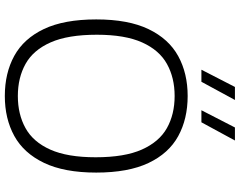

<svg xmlns="http://www.w3.org/2000/svg" viewBox="-119 -866 994 796"><g transform="rotate(90 378.0 -468.0)"><path d="M378 9Q283 9 211.5 -30.2Q140 -69.5 100.2 -153.2Q60.5 -237 60.5 -370Q60.5 -503 100.8 -586.8Q141 -670.5 212.5 -709.8Q284 -749 378 -749Q473 -749 544.5 -709.8Q616 -670.5 655.8 -586.5Q695.5 -502.5 695.5 -370Q695.5 -237.5 655.2 -153.5Q615 -69.5 543.5 -30.2Q472 9 378 9ZM378 -45Q454 -45 511.2 -76.8Q568.5 -108.5 600.2 -179.5Q632 -250.5 632 -367.5Q632 -487.5 600 -559.2Q568 -631 511 -663Q454 -695 378 -695Q302.5 -695 245.2 -663.2Q188 -631.5 156 -560.5Q124 -489.5 124 -372.5Q124 -252.5 155.8 -180.8Q187.5 -109 244.8 -77Q302 -45 378 -45ZM437 -806 508.5 -945H562.5L487 -806ZM269 -806 340.5 -945H394.5L319 -806Z"/></g></svg>

Font: Encode Sans SC SemiExpanded Light
Style: Regular
Weight: 300
Width: 6
Designer: Multiple Designers
Foundry: Impallari Type
Version: Version 3.002